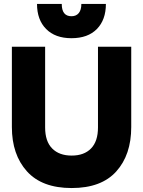

<svg xmlns="http://www.w3.org/2000/svg" viewBox="-20 -935 723 970"><path d="M167 -915H292Q292 -853 341 -853Q365 -853 378 -869Q391 -885 391 -915H515Q515 -835 469.5 -788.5Q424 -742 341 -742Q259 -742 213 -788.5Q167 -835 167 -915ZM40 -293V-699H208V-291Q208 -221 243.5 -185Q279 -149 342 -149Q405 -149 440 -185Q475 -221 475 -291V-699H643V-293Q643 -153 567.5 -69Q492 15 342 15Q192 15 116 -69.5Q40 -154 40 -293Z"/></svg>

Font: Readiness
Style: Bold
Weight: 700
Designer: Katatrad Team
Foundry: CadsonDemak
Version: Version 1.00;January 16, 2020;FontCreator 12.0.0.2550 64-bit